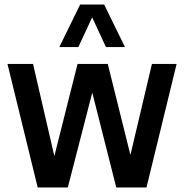

<svg xmlns="http://www.w3.org/2000/svg" viewBox="-20 -828 812 848"><path d="M146.5 0 13 -545.5H126L220 -138.5L322.5 -545.5H456L556 -143.5L651 -545.5H760L627 0H493.5L387.5 -419L279.5 0ZM242 -620 334 -808H440L532 -620H448L387 -751.5L326 -620Z"/></svg>

Font: Encode Sans Cnd SmBold
Style: Regular
Weight: 600
Width: 3
Designer: Multiple Designers
Foundry: Impallari Type
Version: Version 3.002; ttfautohint (v1.8.3) -l 8 -r 50 -G 200 -x 14 